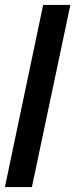

<svg xmlns="http://www.w3.org/2000/svg" viewBox="-23 -763 307 783"><path d="M-3 0 153 -743H264L107 0Z"/></svg>

Font: Saira Condensed SemiBold
Style: Italic
Weight: 600
Width: 3
Italic angle: -12°
Designer: Hector Gatti with collaboration of the Omnibus-Type team
Foundry: Omnibus-Type
Version: Version 1.101